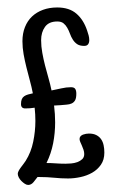

<svg xmlns="http://www.w3.org/2000/svg" viewBox="-20 -618 314 522"><path d="M263.7 -203.1Q263.7 -183.6 254.4 -170.2Q245.1 -156.7 230.5 -148.4Q215.8 -140.1 198.5 -136.5Q181.2 -132.8 165 -132.8Q146 -132.8 127 -134.8Q107.9 -136.7 88.9 -136.7H82Q77.6 -130.9 71.3 -123Q64.9 -115.2 56.6 -115.2Q52.2 -115.2 47.4 -118.4Q42.5 -121.6 38.1 -126Q33.7 -130.4 31 -135.7Q28.3 -141.1 28.3 -145.5Q28.3 -148.9 30.8 -153.6Q33.2 -158.2 36.9 -163.1Q40.5 -168 43.9 -172.4Q47.4 -176.8 49.8 -180.7Q64.5 -204.1 70.3 -232.7Q76.2 -261.2 76.2 -289.1Q76.2 -297.9 75.7 -307.1Q75.2 -316.4 74.2 -325.2Q67.4 -324.2 61.5 -323.7Q55.7 -323.2 48.8 -323.2Q37.1 -323.2 37.1 -335Q37.1 -343.3 39.3 -348.4Q41.5 -353.5 45.9 -356.4Q50.3 -359.4 56.2 -361.1Q62 -362.8 69.3 -364.3Q65.9 -381.8 61 -399.7Q56.2 -417.5 51.8 -435.1Q47.4 -452.6 44.2 -470.5Q41 -488.3 41 -505.9Q41 -527.3 47.9 -544.4Q54.7 -561.5 67.1 -573.2Q79.6 -585 96.9 -591.3Q114.3 -597.7 135.7 -597.7Q168 -597.7 187.5 -581.1Q207 -564.5 216.8 -535.2Q219.2 -528.3 220.9 -522Q222.7 -515.6 222.7 -508.8Q222.7 -502 219.5 -497.6Q216.3 -493.2 209 -493.2Q196.8 -493.2 189.7 -498Q182.6 -502.9 178 -510.3Q173.3 -517.6 170.2 -526.4Q167 -535.2 162.8 -542.5Q158.7 -549.8 152.6 -554.7Q146.5 -559.6 135.7 -559.6Q112.8 -559.6 102.3 -544.9Q91.8 -530.3 91.8 -508.8Q91.8 -491.7 95 -474.4Q98.1 -457 102.5 -439.9Q106.9 -422.9 111.8 -405.8Q116.7 -388.7 120.1 -372.1Q132.8 -374.5 146.5 -377.7Q160.2 -380.9 172.9 -380.9Q181.6 -380.9 184.6 -376.2Q187.5 -371.6 187.5 -363.3Q187.5 -351.1 184.1 -345.2Q180.7 -339.4 174.8 -336.7Q168.9 -334 160.9 -333.5Q152.8 -333 143.6 -332L127 -331.1Q129.9 -307.6 129.9 -285.2Q129.9 -256.3 124.5 -228.5Q119.1 -200.7 106.4 -174.8Q119.6 -174.8 132.3 -173.8Q145 -172.9 158.2 -172.9Q164.6 -172.9 173.3 -173.6Q182.1 -174.3 190.2 -177.2Q198.2 -180.2 203.6 -185.3Q209 -190.4 209 -199.2Q209 -205.1 207 -210.9Q205.1 -216.8 202.6 -222.2Q200.2 -227.5 198.2 -232.2Q196.3 -236.8 196.3 -240.2Q196.3 -244.6 199 -247.6Q201.7 -250.5 205.6 -252Q209.5 -253.4 213.9 -254.2Q218.3 -254.9 221.7 -254.9Q233.9 -254.9 241.9 -250.7Q250 -246.6 254.9 -239.5Q259.8 -232.4 261.7 -223.1Q263.7 -213.9 263.7 -203.1Z"/></svg>

Font: Just Another Hand
Style: Regular
Weight: 400
Designer: Astigmatic (AOETI)
Foundry: Astigmatic (AOETI)
Version: Version 1.001